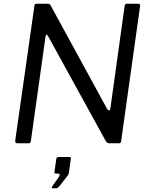

<svg xmlns="http://www.w3.org/2000/svg" viewBox="-20 -762 797 1021"><path d="M716 -742Q726 -742 725 -730L624 -10Q623 0 612 0H563Q557 0 552 -2Q547 -4 543 -11L235 -571Q231 -578 227 -577Q223 -576 222 -567L144 -11Q143 -5 140.5 -2.5Q138 0 130 0H72Q66 0 63 -4Q60 -8 61 -15L163 -731Q164 -738 166 -740Q168 -742 175 -742H233Q240 -742 244 -739.5Q248 -737 251 -730L550 -182Q555 -174 560.5 -175Q566 -176 567 -186L643 -732Q645 -738 647 -740Q649 -742 655 -742ZM260 239Q256 239 255.5 236Q255 233 258 229L295 176Q298 169 297 165Q296 161 291 161H277Q272 161 270.5 159Q269 157 270 150L279 85Q281 73 291 73H350Q358 73 357 81L346 159Q344 165 342 169L296 228Q292 233 288 236Q284 239 277 239Z"/></svg>

Font: Libre Franklin
Style: Italic
Weight: 400
Italic angle: -8°
Designer: Pablo Impallari, Rodrigo Fuenzalida, Nhung Nguyen
Foundry: Impallari Type
Version: Version 3.000